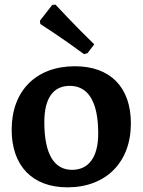

<svg xmlns="http://www.w3.org/2000/svg" viewBox="-20 -794 611 823"><path d="M340 -562 355 -566 384 -604C302 -683 218 -774 218 -774L204 -773L151 -705L153 -691C153 -691 247 -631 340 -562ZM269 9C434 9 541 -98 541 -265C541 -420 453 -510 301 -510C135 -510 30 -405 30 -238C30 -83 119 9 269 9ZM289 -66C212 -66 170 -133 170 -271C170 -374 209 -426 279 -426C357 -426 401 -360 401 -222C401 -120 360 -66 289 -66Z"/></svg>

Font: Alegreya SC
Style: Bold
Weight: 700
Designer: Juan Pablo del Peral
Foundry: Huerta Tipografica
Version: Version 2.007;PS 002.007;hotconv 1.0.88;makeotf.lib2.5.64775